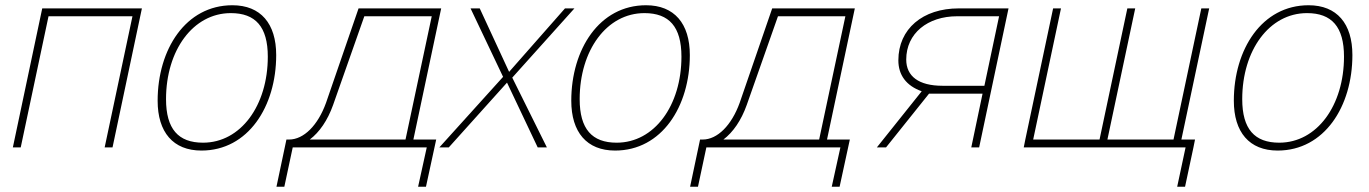

<svg xmlns="http://www.w3.org/2000/svg" viewBox="-20 -562 5219 732"><path d="M29 0H59L165 -500H485L379 0H409L521 -530H141Z M748 12C926 12 1033 -156 1033 -352C1033 -472 974 -542 866 -542C688 -542 581 -374 581 -178C581 -58 640 12 748 12ZM754 -18C660 -18 613 -70 613 -184C613 -370 716 -512 860 -512C954 -512 1001 -460 1001 -346C1001 -160 898 -18 754 -18Z M1034 150H1064L1096 0H1607L1574 150H1604L1643 -30H1556L1662 -530H1347L1223 -170C1192 -84 1138 -30 1082 -30H1072ZM1250 -162 1369 -500H1626L1526 -30H1161C1198 -58 1229 -103 1250 -162Z M1655 0H1691L1913 -247L2030 0H2065L1933 -266L2170 -530H2134L1921 -288L1809 -530H1774L1898 -269Z M2325 12C2503 12 2610 -156 2610 -352C2610 -472 2551 -542 2443 -542C2265 -542 2158 -374 2158 -178C2158 -58 2217 12 2325 12ZM2331 -18C2237 -18 2190 -70 2190 -184C2190 -370 2293 -512 2437 -512C2531 -512 2578 -460 2578 -346C2578 -160 2475 -18 2331 -18Z M2611 150H2641L2673 0H3184L3151 150H3181L3220 -30H3133L3239 -530H2924L2800 -170C2769 -84 2715 -30 2659 -30H2649ZM2827 -162 2946 -500H3203L3103 -30H2738C2775 -58 2806 -103 2827 -162Z M3323 0H3358L3522 -205H3726L3683 0H3713L3825 -530H3635C3498 -530 3405 -452 3405 -332C3405 -276 3435 -235 3494 -214ZM3573 -235C3483 -235 3435 -271 3435 -335C3435 -435 3517 -500 3629 -500H3789L3733 -235Z M3883 0H4500L4468 150H4498L4530 0L4536 -30H4484L4590 -530H4560L4454 -30H4202L4308 -530H4278L4172 -30H3919L4025 -530H3995L3889 -30Z M4851 12C5029 12 5136 -156 5136 -352C5136 -472 5077 -542 4969 -542C4791 -542 4684 -374 4684 -178C4684 -58 4743 12 4851 12ZM4857 -18C4763 -18 4716 -70 4716 -184C4716 -370 4819 -512 4963 -512C5057 -512 5104 -460 5104 -346C5104 -160 5001 -18 4857 -18Z"/></svg>

Font: Geist Thin
Style: Italic
Weight: 100
Italic angle: -12°
Designer: Basement.studio, Andrés Briganti, Mateo Zaragoza
Foundry: Basement.studio, Vercel, Andrés Briganti, Guido Ferreyra, Mateo Zaragoza
Version: Version 1.500